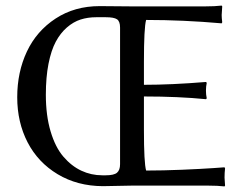

<svg xmlns="http://www.w3.org/2000/svg" viewBox="-20 -668 878 691"><path d="M348.1 -37.1H360.8Q390.1 -37.1 401.1 -46.4Q412.1 -55.7 412.1 -77.1V-568.8Q412.1 -591.3 401.1 -598.6Q390.1 -606 360.8 -606H326.2Q295.9 -606 270 -597.7Q244.1 -589.4 220.7 -569.1Q197.3 -548.8 180.7 -517.8Q164.1 -486.8 154.5 -438.2Q145 -389.6 145 -327.1Q145 -252.4 162.1 -195.1Q179.2 -137.7 208.3 -104Q237.3 -70.3 272.7 -53.7Q308.1 -37.1 348.1 -37.1ZM455.1 0 350.1 2Q258.3 1.5 187.5 -41Q116.7 -83.5 79.3 -155.8Q42 -228 42 -317.9Q42 -408.7 76.9 -482.7Q111.8 -556.6 180.2 -601.3Q248.5 -646 338.9 -646Q409.7 -645 455.1 -645H717.8Q753.9 -645 777.8 -647.9L779.8 -645Q777.8 -616.7 777.8 -613.8Q777.8 -603.5 779.8 -587.9L777.8 -584Q639.2 -596.2 505.9 -596.2Q498 -568.8 498 -444.8V-362.8Q597.2 -362.8 721.2 -373L724.1 -370.1Q721.2 -356.9 721.2 -341.8Q721.2 -327.1 724.1 -314L721.2 -311Q623 -320.8 498 -320.8V-200.2Q498 -81.5 505.9 -54.2Q565.4 -54.2 635.7 -57.1Q705.6 -60.1 747.1 -63L788.1 -65.9L790 -62Q788.1 -46.4 788.1 -28.8Q788.1 -28.3 790 0L788.1 2.9Q763.7 0 728 0Z"/></svg>

Font: Linux Biolinum G
Style: Regular
Weight: 400
Designer: Philipp H. Poll
Foundry: Philipp H. Poll
Version: Version 1.1.0 ; ttfautohint (v1.6)